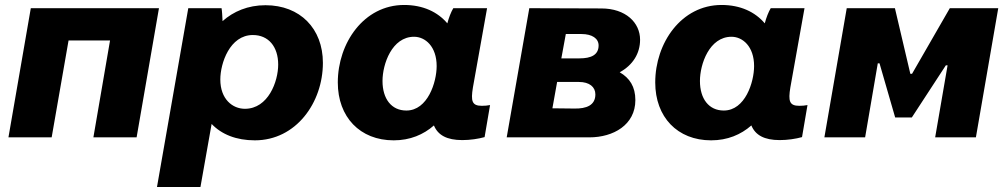

<svg xmlns="http://www.w3.org/2000/svg" viewBox="-20 -553 4053 773"><path d="M14 0H188L256 -390H423L356 0H530L620 -520H104Z M612 200H787L832 -54C872 -12 931 12 1006 12C1172 12 1280 -140 1280 -300C1280 -438 1188 -532 1049 -532C978 -532 920 -507 876 -468C875 -489 874 -509 872 -520H738ZM966 -115C916 -115 867 -154 867 -233C867 -298 905 -412 998 -412C1061 -412 1100 -365 1100 -293C1100 -225 1060 -115 966 -115Z M1841 11C1873 11 1906 6 1931 -1L1953 -130C1943 -128 1932 -127 1920 -127C1880 -127 1875 -146 1884 -201L1941 -520H1805C1796 -505 1787 -482 1781 -459C1742 -505 1683 -533 1607 -533C1445 -533 1340 -380 1340 -221C1340 -82 1429 12 1565 12C1631 12 1685 -11 1727 -48C1743 -9 1779 11 1841 11ZM1647 -405C1692 -405 1738 -366 1738 -287C1738 -222 1702 -108 1616 -108C1556 -108 1520 -155 1520 -227C1520 -295 1558 -405 1647 -405Z M2020 0H2353C2449 0 2538 -50 2538 -150C2538 -204 2515 -239 2475 -262C2528 -291 2557 -338 2557 -393C2557 -462 2499 -519 2401 -519L2111 -520ZM2204 -117 2223 -223H2311C2353 -223 2377 -203 2377 -173C2377 -129 2341 -115 2292 -116ZM2240 -318 2258 -416H2321C2364 -416 2390 -398 2390 -370C2390 -332 2360 -318 2313 -318Z M3119 11C3151 11 3184 6 3209 -1L3231 -130C3221 -128 3210 -127 3198 -127C3158 -127 3153 -146 3162 -201L3219 -520H3083C3074 -505 3065 -482 3059 -459C3020 -505 2961 -533 2885 -533C2723 -533 2618 -380 2618 -221C2618 -82 2707 12 2843 12C2909 12 2963 -11 3005 -48C3021 -9 3057 11 3119 11ZM2925 -405C2970 -405 3016 -366 3016 -287C3016 -222 2980 -108 2894 -108C2834 -108 2798 -155 2798 -227C2798 -295 2836 -405 2925 -405Z M3299 0H3463L3514 -298H3521L3584 -80H3651L3788 -290H3795L3745 0H3909L3999 -520H3804L3652 -256H3645L3583 -520H3389Z"/></svg>

Font: Fixel Display ExtraBold
Style: Italic
Weight: 800
Italic angle: -10°
Designer: AlfaBravo + MacPaw
Foundry: Kyrylo Tkachov, Marchela Mozhyna, Serhii Makarenko, Maria Weinstein, Zakhar Kryvoshyya
Version: Version 1.210;Glyphs 3.2 (3217)